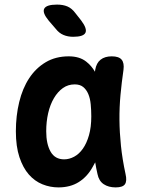

<svg xmlns="http://www.w3.org/2000/svg" viewBox="-20 -805 640 835"><path d="M234 10Q198 10 164.5 -3.5Q131 -17 105.5 -46Q80 -75 64.5 -121.5Q49 -168 49 -234Q49 -301 63.5 -361Q78 -421 107 -465Q136 -509 179 -534.5Q222 -560 279 -560Q326 -560 355 -537Q378 -519 393 -493Q394 -497 394 -501Q399 -531 417.5 -545.5Q436 -560 466 -560Q497 -560 509 -545.5Q521 -531 517 -501Q509 -446 504 -392Q499 -338 499.5 -283.5Q500 -229 506 -171Q512 -113 526 -48Q533 -18 523.5 -4Q514 10 483 10Q452 10 431 -4Q410 -18 404 -48Q398 -74 394 -99Q389 -89 383 -79Q360 -37 323 -13.5Q286 10 234 10ZM259 -112Q281 -112 302.5 -123.5Q324 -135 340.5 -158.5Q357 -182 367 -217Q377 -252 377 -299Q377 -326 374.5 -351.5Q372 -377 364 -396Q356 -415 342 -426.5Q328 -438 305 -438Q276 -438 253.5 -422Q231 -406 214.5 -378Q198 -350 189.5 -313Q181 -276 181 -234Q181 -179 200 -145.5Q219 -112 259 -112ZM192 -715Q163 -750 172.5 -767.5Q182 -785 228 -785Q254 -785 273 -777Q292 -769 307 -749L333 -716Q360 -680 351.5 -662.5Q343 -645 298 -645Q275 -645 256 -653Q237 -661 223 -679Z"/></svg>

Font: Maple Mono
Style: Bold
Weight: 700
Monospace: yes
Designer: subframe7536
Version: Version 7.200